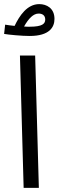

<svg xmlns="http://www.w3.org/2000/svg" viewBox="-32 -914 285 934"><path d="M112 -739C209 -739 233 -782 233 -822C233 -874 195 -894 159 -894C100 -894 63 -838 39 -788C21 -790 4 -792 -7 -794L-12 -749C10 -745 75 -739 112 -739ZM156 -848C173 -848 188 -840 188 -819C188 -799 175 -784 112 -784C104 -784 95 -784 85 -785C107 -824 130 -848 156 -848ZM83 0H157L139 -644H65Z"/></svg>

Font: Noto Sans Arabic UI XCn
Style: Regular
Weight: 400
Width: 2
Designer: Monotype Design Team, Nadine Chahine and Nizar Qandah
Foundry: Monotype Imaging Inc.
Version: Version 2.010